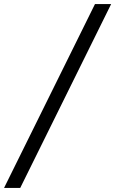

<svg xmlns="http://www.w3.org/2000/svg" viewBox="-77 -770 570 950"><path d="M393 -750H473L23 160H-57Z"/></svg>

Font: Thasadith
Style: Bold Italic
Weight: 700
Italic angle: -9°
Designer: Cadson Demak Co.,Ltd.
Foundry: Cadson Demak Co.,Ltd.
Version: Version 1.000; ttfautohint (v1.6)